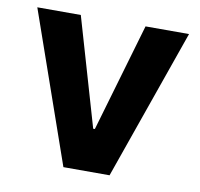

<svg xmlns="http://www.w3.org/2000/svg" viewBox="-65 -598 693 666"><g transform="rotate(10 281.5 -265.0)"><path d="M362.3 0H199.7L14.3 -530.3H167.5L278.3 -149.2H284.2L395.5 -530.3H548.7Z"/></g></svg>

Font: Pretendard GOV Variable
Style: Regular
Weight: 400
Designer: Base glyphs from Inter by Rasmus Andersson; Hangul glyphs from Noto Sans CJK(Source Han Sans) by Jang Soo-young and Kang
Foundry: Kil Hyung-jin
Version: Version 1.307;Glyphs 3.2 (3192)